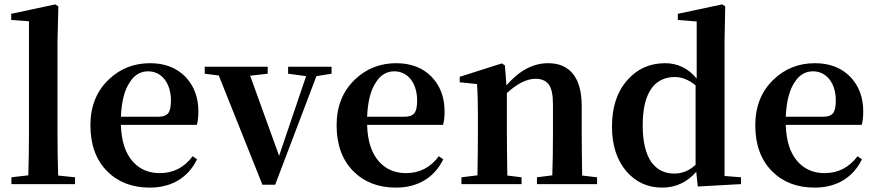

<svg xmlns="http://www.w3.org/2000/svg" viewBox="-20 -839 3994 875"><path d="M322 0V-31L245 -39C243 -103 242 -168 242 -235V-651L246 -810L232 -819L31 -776V-748L112 -742V-235C112 -168 111 -103 109 -40L32 -31V0Z M663 16C762 16 838 -30 878 -113L858 -127C820 -76 770 -50 708 -50C657 -50 616 -68 585 -103C551 -141 533 -197 531 -270H877C882 -286 884 -307 884 -332C884 -396 864 -448 825 -489C785 -530 731 -551 664 -551C590 -551 527 -526 476 -477C420 -424 392 -354 392 -268C392 -179 418 -109 469 -58C518 -9 582 16 663 16ZM531 -307C534 -376 547 -429 572 -465C593 -498 621 -514 655 -514C716 -514 759 -461 759 -381C759 -354 755 -336 748 -325C739 -313 724 -307 702 -307Z M1234 3 1422 -492 1491 -503V-535H1293V-503L1375 -492L1252 -129L1120 -494L1200 -503V-535H913V-503L977 -495L1176 3Z M1785 16C1884 16 1960 -30 2000 -113L1980 -127C1942 -76 1892 -50 1830 -50C1779 -50 1738 -68 1707 -103C1673 -141 1655 -197 1653 -270H1999C2004 -286 2006 -307 2006 -332C2006 -396 1986 -448 1947 -489C1907 -530 1853 -551 1786 -551C1712 -551 1649 -526 1598 -477C1542 -424 1514 -354 1514 -268C1514 -179 1540 -109 1591 -58C1640 -9 1704 16 1785 16ZM1653 -307C1656 -376 1669 -429 1694 -465C1715 -498 1743 -514 1777 -514C1838 -514 1881 -461 1881 -381C1881 -354 1877 -336 1870 -325C1861 -313 1846 -307 1824 -307Z M2357 0V-31L2292 -39C2291 -115 2290 -180 2290 -235V-415C2337 -458 2381 -480 2421 -480C2448 -480 2468 -471 2481 -454C2494 -436 2500 -406 2500 -363V-235C2500 -161 2499 -96 2497 -40L2427 -31V0H2701V-31L2633 -39C2632 -115 2631 -180 2631 -235V-357C2631 -422 2617 -471 2590 -504C2564 -535 2527 -551 2478 -551C2409 -551 2346 -517 2288 -450L2281 -541L2267 -550L2075 -489V-464L2154 -456C2157 -413 2158 -364 2158 -307V-235C2158 -181 2157 -116 2156 -40L2083 -31V0Z M2998 16C3059 16 3111 -8 3153 -56L3160 11L3357 0V-31L3282 -37V-652L3285 -810L3271 -819L3069 -776V-748L3155 -741V-481C3116 -528 3068 -551 3011 -551C2941 -551 2884 -525 2839 -474C2792 -421 2769 -351 2769 -262C2769 -177 2791 -110 2834 -59C2877 -9 2931 16 2998 16ZM3053 -48C3009 -48 2975 -65 2950 -98C2923 -135 2909 -192 2909 -268C2909 -345 2923 -402 2952 -440C2977 -472 3012 -488 3055 -488C3088 -488 3120 -475 3150 -450V-88C3121 -61 3089 -48 3053 -48Z M3693 16C3792 16 3868 -30 3908 -113L3888 -127C3850 -76 3800 -50 3738 -50C3687 -50 3646 -68 3615 -103C3581 -141 3563 -197 3561 -270H3907C3912 -286 3914 -307 3914 -332C3914 -396 3894 -448 3855 -489C3815 -530 3761 -551 3694 -551C3620 -551 3557 -526 3506 -477C3450 -424 3422 -354 3422 -268C3422 -179 3448 -109 3499 -58C3548 -9 3612 16 3693 16ZM3561 -307C3564 -376 3577 -429 3602 -465C3623 -498 3651 -514 3685 -514C3746 -514 3789 -461 3789 -381C3789 -354 3785 -336 3778 -325C3769 -313 3754 -307 3732 -307Z"/></svg>

Font: AllPunType Bold
Style: Regular
Weight: 700
Version: 1.0